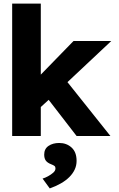

<svg xmlns="http://www.w3.org/2000/svg" viewBox="-20 -760 666 1073"><path d="M357 -301 597 0H408L252 -202L208 -162V0H48V-740H208V-343L391 -531H602ZM218 238Q232 234 248.5 225Q265 216 277.5 205Q290 194 290 181Q290 172 284.5 167.5Q279 163 266 158Q245 150 236 137.5Q227 125 227 104Q227 72 251 55.5Q275 39 311 39Q352 39 380 64.5Q408 90 408 139Q408 165 397.5 187.5Q387 210 367.5 229.5Q348 249 320 265Q292 281 258 293Z"/></svg>

Font: Our Lexend
Style: Bold
Weight: 700
Designer: Bonnie Shaver-Troup, Thomas Jockin
Foundry: Lexend
Version: Version 1.007